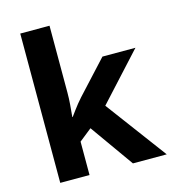

<svg xmlns="http://www.w3.org/2000/svg" viewBox="-112 -852 845 944"><g transform="rotate(-15 310.0 -380.0)"><path d="M227 -420Q227 -389 224.5 -358.5Q222 -328 219 -297H221Q231 -311 241.5 -325Q252 -339 263 -353Q274 -367 286 -380L439 -546H607L390 -309L620 0H448L291 -221L227 -170V0H78V-760H227Z"/></g></svg>

Font: Noto Sans Malayalam
Style: Regular
Weight: 400
Designer: Jelle Bosma - Monotype Design Team
Foundry: Monotype Imaging Inc.
Version: Version 2.103